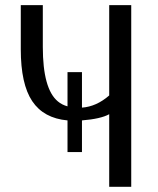

<svg xmlns="http://www.w3.org/2000/svg" viewBox="-20 -720 609 740"><path d="M240.2 -441.9H295.9V-305.2Q351.6 -309.1 400.9 -352.1V-700.2H485.8V0H400.9V-279.8Q368.2 -261.7 295.9 -255.9V-133.8H240.2V-255.9Q148.4 -264.2 104.2 -330.1Q60.1 -396 60.1 -529.8V-700.2H145V-542Q145 -540.5 145 -539.1Q145 -377 203.1 -329.1Q218.8 -315.9 240.2 -310.1Z"/></svg>

Font: Pfennig
Style: Medium
Weight: 500
Version: Version 20120410 ; ttfautohint (v0.8)